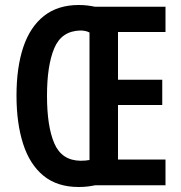

<svg xmlns="http://www.w3.org/2000/svg" viewBox="-20 -741 725 768"><path d="M295 -721Q314 -721 330 -719Q346 -717 360 -714H642V-613H452V-422H629V-321H452V-103H642V0H361Q347 3 330.5 5Q314 7 295 7Q209 7 154 -38Q99 -83 72.5 -165.5Q46 -248 46 -359Q46 -471 73 -552Q100 -633 155.5 -677Q211 -721 295 -721ZM301 -619Q226 -617 197 -548Q168 -479 168 -358Q168 -235 197.5 -167Q227 -99 302 -98Q323 -98 338 -101V-611Q323 -619 301 -619Z"/></svg>

Font: Noto Sans Ethiopic ExtraCondensed SemiBold
Style: Regular
Weight: 600
Width: 2
Designer: Monotype Design Team
Foundry: Monotype Imaging Inc.
Version: Version 2.102; ttfautohint (v1.8.4.7-5d5b)